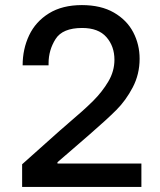

<svg xmlns="http://www.w3.org/2000/svg" viewBox="-20 -735 628 755"><path d="M67 -89 216 -222Q236 -240 246 -248Q311 -303 346.5 -338.5Q382 -374 406 -414.5Q430 -455 430 -500Q430 -553 398.5 -589Q367 -625 303 -625Q226 -625 198.5 -581.5Q171 -538 171 -486V-478H69Q69 -542 94.5 -596Q120 -650 172.5 -682.5Q225 -715 302 -715Q377 -715 428 -685.5Q479 -656 504 -608Q529 -560 529 -504Q529 -443 502 -391.5Q475 -340 437.5 -302.5Q400 -265 332 -206L206 -97V-92H536V0H67Z"/></svg>

Font: Be Vietnam Medium
Style: Regular
Weight: 500
Designer: Gabriel Lam
Foundry: TypeRant
Version: Version 4.000